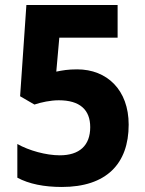

<svg xmlns="http://www.w3.org/2000/svg" viewBox="-20 -734 578 764"><path d="M287 -458C250 -458 229 -454 204 -449L216 -584H448V-714H85L60 -351L117 -318C144 -327 181 -335 214 -335C298 -335 339 -297 339 -228C339 -155 296 -116 218 -116C163 -116 95 -135 49 -161V-27C95 -2 156 10 226 10C403 10 492 -82 492 -238C492 -376 406 -458 287 -458Z"/></svg>

Font: Noto Sans Armenian SemiCondensed Medium
Style: Regular
Weight: 500
Width: 4
Designer: Monotype Design Team
Foundry: Monotype Imaging Inc.
Version: Version 2.008